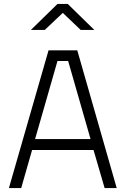

<svg xmlns="http://www.w3.org/2000/svg" viewBox="-20 -949 634 969"><path d="M25 0 225 -695H370L569 0H508L452 -192H142L87 0ZM270 -641 157 -247H437L324 -641ZM136 -798 270 -929H322L456 -798H387L297 -884L206 -798Z"/></svg>

Font: Titillium Web[RUS by Daymarius]
Style: Regular
Weight: 300
Designer: Cyrillization by Daymarius
Foundry: Cyrillization by Daymarius
Version: Version 1.002 September 12, 2018